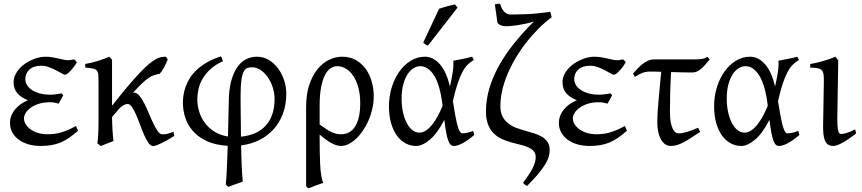

<svg xmlns="http://www.w3.org/2000/svg" viewBox="-20 -776 4669 1040"><path d="M396.5 -439Q387.2 -422.9 377.2 -410.2Q367.2 -397.5 358.4 -388.7Q349.6 -379.9 342.8 -375.5Q335.9 -371.1 332.5 -371.1Q327.1 -371.1 314 -378.7Q300.8 -386.2 283.2 -395.5Q265.6 -404.8 244.9 -412.4Q224.1 -419.9 204.6 -419.9Q161.6 -419.9 139.4 -399.4Q117.2 -378.9 117.2 -347.2Q117.2 -332 125.5 -317.1Q133.8 -302.2 150.6 -290.3Q167.5 -278.3 192.6 -270.8Q217.8 -263.2 252 -263.2Q265.1 -263.2 281.7 -265.1Q298.3 -267.1 313 -270.5L322.8 -260.3L297.9 -214.8Q283.7 -218.8 272.9 -220.5Q262.2 -222.2 250.5 -222.2Q215.3 -222.2 189 -213.4Q162.6 -204.6 145 -191.4Q127.4 -178.2 118.7 -163.1Q109.9 -147.9 109.9 -135.3Q109.9 -118.2 119.4 -102.8Q128.9 -87.4 146 -75.2Q163.1 -63 186.5 -55.9Q210 -48.8 237.8 -48.8Q254.9 -48.8 272.2 -50.8Q289.6 -52.7 308.1 -57.9Q326.7 -63 347.4 -71.8Q368.2 -80.6 391.6 -93.8L402.8 -67.9Q377.9 -45.9 355.5 -30.3Q333 -14.6 309.1 -4.6Q285.2 5.4 258.8 10Q232.4 14.6 200.2 14.6Q163.1 14.6 132.6 5.4Q102.1 -3.9 80.1 -20.5Q58.1 -37.1 46.1 -59.8Q34.2 -82.5 34.2 -109.4Q34.2 -130.4 41.5 -149.2Q48.8 -168 62 -183.8Q75.2 -199.7 93 -212.2Q110.8 -224.6 131.3 -233.4Q94.7 -247.1 74.2 -270.8Q53.7 -294.4 53.7 -330.6Q53.7 -351.1 62 -369.4Q70.3 -387.7 84 -403.1Q97.7 -418.5 115.2 -430.7Q132.8 -442.9 151.9 -451.4Q170.9 -460 189.7 -464.4Q208.5 -468.8 224.6 -468.8Q246.1 -468.8 263.7 -465.8Q281.2 -462.9 296.6 -459.2Q312 -455.6 325.4 -452.6Q338.9 -449.7 352.5 -449.7Q354 -449.7 357.9 -450.4Q361.8 -451.2 366.5 -451.9Q371.1 -452.6 375.2 -453.4Q379.4 -454.1 380.9 -454.1Q386.2 -451.7 389.4 -447.8Q392.6 -443.8 396.5 -439Z M924.3 -40Q904.3 -27.3 886.5 -17.3Q868.7 -7.3 853.5 0Q838.4 7.3 827.1 11.2Q815.9 15.1 809.6 15.1Q796.4 15.1 784.4 -1.7Q772.5 -18.6 761.2 -43.9Q750 -69.3 739.3 -98.9Q728.5 -128.4 717.5 -153.8Q706.5 -179.2 695.1 -196Q683.6 -212.9 670.9 -212.9Q662.1 -212.9 650.9 -206.8Q639.6 -200.7 627.9 -190.4L586.9 -142.1Q586.9 -127.9 587.6 -109.6Q588.4 -91.3 589.4 -72.8Q590.3 -54.2 591.8 -38.1Q593.3 -22 594.7 -12.2Q588.4 -9.8 579.6 -6.3Q570.8 -2.9 561.3 0.7Q551.8 4.4 542.5 8.3Q533.2 12.2 525.9 15.1L507.3 0Q508.8 -7.8 510 -20.8Q511.2 -33.7 512 -49.8Q512.7 -65.9 513.2 -84.7Q513.7 -103.5 513.7 -123V-328.6Q513.7 -355.5 512.5 -370.6Q511.2 -385.7 504.6 -393.6Q498 -401.4 483.4 -404.5Q468.8 -407.7 441.9 -410.2V-429.7Q460 -432.6 478.3 -437Q496.6 -441.4 513.7 -447Q530.8 -452.6 545.9 -458.3Q561 -463.9 573.2 -468.8L586.9 -452.1V-203.1Q635.7 -265.6 673.1 -309.6Q710.4 -353.5 738.5 -383.1Q766.6 -412.6 787.4 -429.7Q808.1 -446.8 824.2 -455.6Q840.3 -464.4 853.3 -466.6Q866.2 -468.8 878.9 -468.8Q882.3 -464.4 884.3 -460.9L887.7 -455.6Q888.2 -454.6 888.7 -454.1Q878.9 -430.2 867.4 -408.9Q856 -387.7 844.7 -376Q828.6 -373.5 814.9 -369.1Q801.3 -364.7 785.4 -354Q769.5 -343.3 749.5 -324.5Q729.5 -305.7 701.2 -274.4H705.6Q721.2 -274.4 735.1 -257.6Q749 -240.7 761.7 -215.8Q774.4 -190.9 786.6 -161.4Q798.8 -131.8 810.8 -106.9Q822.8 -82 834.7 -65.2Q846.7 -48.3 859.4 -48.3Q867.7 -48.3 874.5 -49.1Q881.3 -49.8 888.2 -51.5Q895 -53.2 902.3 -55.9Q909.7 -58.6 919.4 -62Z M1371.6 -468.8Q1407.2 -468.8 1436.5 -450.9Q1465.8 -433.1 1486.8 -404.5Q1507.8 -376 1519.3 -340.3Q1530.8 -304.7 1530.8 -268.6Q1530.8 -208.5 1512.2 -159.7Q1493.7 -110.8 1461.2 -75Q1428.7 -39.1 1383.8 -17.1Q1338.9 4.9 1286.1 11.7Q1286.6 41 1287.4 69.6Q1288.1 98.1 1289.3 123.5Q1290.5 148.9 1292 170.7Q1293.5 192.4 1294.9 208Q1276.9 214.4 1257.1 221.2Q1237.3 228 1218.3 236.3Q1212.9 233.4 1210.4 230.5L1203.1 222.7Q1204.6 209.5 1206.1 187.7Q1207.5 166 1208.7 138.4Q1210 110.8 1211.2 78.9Q1212.4 46.9 1213.4 13.7Q1145 9.8 1098.6 -12.5Q1052.2 -34.7 1023.9 -67.4Q995.6 -100.1 983.2 -139.9Q970.7 -179.7 970.7 -218.8Q970.7 -237.8 973.9 -260.3Q977.1 -282.7 985.4 -305.9Q993.7 -329.1 1008.3 -352.8Q1022.9 -376.5 1045.9 -397.9Q1068.8 -419.4 1101.3 -438.2Q1133.8 -457 1177.2 -470.7Q1181.2 -464.8 1183.6 -457Q1186 -449.2 1187.5 -444.3Q1147 -426.3 1120.1 -401.6Q1093.3 -377 1077.4 -349.6Q1061.5 -322.3 1055.2 -293.5Q1048.8 -264.6 1048.8 -238.3Q1048.8 -203.6 1059.3 -170.2Q1069.8 -136.7 1090.6 -109.1Q1111.3 -81.5 1142.6 -62.3Q1173.8 -43 1214.8 -36.6L1219.2 -222.2Q1219.2 -284.2 1230.7 -330.6Q1242.2 -377 1262.2 -407.7Q1282.2 -438.5 1310.3 -453.6Q1338.4 -468.8 1371.6 -468.8ZM1285.2 -35.6Q1328.1 -40 1361.8 -54.7Q1395.5 -69.3 1418.9 -95Q1442.4 -120.6 1454.8 -156.7Q1467.3 -192.9 1467.3 -239.7Q1467.3 -272 1457.3 -302.7Q1447.3 -333.5 1430.4 -357.7Q1413.6 -381.8 1391.6 -396.7Q1369.6 -411.6 1345.2 -411.6Q1331.1 -411.6 1319.8 -407.7Q1308.6 -403.8 1300.3 -388.4Q1292 -373 1287.6 -342.3Q1283.2 -311.5 1283.2 -257.3V-232.4Z M1711.4 -101.6Q1732.9 -85.9 1748.8 -75.7Q1764.6 -65.4 1777.8 -59.6Q1791 -53.7 1802.5 -51.3Q1814 -48.8 1826.7 -48.8Q1877.4 -48.8 1904.3 -92.3Q1931.2 -135.7 1931.2 -217.3Q1931.2 -264.2 1921.1 -301.3Q1911.1 -338.4 1894 -364.3Q1877 -390.1 1854.2 -403.8Q1831.5 -417.5 1806.2 -417.5Q1788.1 -417.5 1771 -406.5Q1753.9 -395.5 1740.7 -370.4Q1727.5 -345.2 1719.5 -304.2Q1711.4 -263.2 1711.4 -203.1ZM2004.4 -255.4Q2004.4 -220.2 1996.8 -186.8Q1989.3 -153.3 1976.1 -123.3Q1962.9 -93.3 1945.6 -67.9Q1928.2 -42.5 1908.4 -24.2Q1888.7 -5.9 1867.9 4.4Q1847.2 14.6 1827.6 14.6Q1818.8 14.6 1807.9 12.2Q1796.9 9.8 1782.7 2.9Q1768.6 -3.9 1751 -15.9Q1733.4 -27.8 1711.4 -47.4V-34.7Q1711.4 2.4 1711.9 41Q1712.4 79.6 1714.1 113.8Q1715.8 147.9 1720 174.6Q1724.1 201.2 1731.4 214.4Q1709 221.7 1690.7 228.5Q1672.4 235.4 1651.9 244.1Q1646.5 241.7 1644.3 239.3Q1642.1 236.8 1638.2 232.4V-197.8Q1638.2 -263.7 1654.5 -314.2Q1670.9 -364.7 1698.2 -399.2Q1725.6 -433.6 1760.7 -451.2Q1795.9 -468.8 1833.5 -468.8Q1875.5 -468.8 1907.5 -450.7Q1939.5 -432.6 1960.9 -402.8Q1982.4 -373 1993.4 -334.5Q2004.4 -295.9 2004.4 -255.4Z M2252 -57.6Q2271 -57.6 2289.1 -70.3Q2307.1 -83 2323.2 -103.8Q2339.4 -124.5 2353 -150.6Q2366.7 -176.8 2377.4 -203.1Q2364.3 -313.5 2332.3 -365.5Q2300.3 -417.5 2256.8 -417.5Q2238.3 -417.5 2220.2 -406.7Q2202.1 -396 2187.7 -374Q2173.3 -352.1 2164.3 -318.8Q2155.3 -285.6 2155.3 -240.7Q2155.3 -206.1 2161.9 -173.1Q2168.5 -140.1 2180.9 -114.5Q2193.4 -88.9 2211.2 -73.2Q2229 -57.6 2252 -57.6ZM2546.4 -451.2Q2527.8 -440.4 2512.7 -425.3Q2497.6 -410.2 2484.1 -384.8Q2470.7 -359.4 2458.3 -321.8Q2445.8 -284.2 2433.1 -228.5Q2439.5 -187.5 2444.6 -158.7Q2449.7 -129.9 2454.3 -110.6Q2459 -91.3 2463.1 -79.8Q2467.3 -68.4 2471.2 -62.7Q2475.1 -57.1 2479 -55.4Q2482.9 -53.7 2486.8 -53.7Q2494.6 -53.7 2510 -56.9Q2525.4 -60.1 2543 -66.9Q2543.9 -62.5 2545.4 -57.6Q2546.9 -52.7 2548.8 -44.9Q2515.1 -16.1 2486.8 -0.7Q2458.5 14.6 2438 14.6Q2427.7 14.6 2420.4 7.3Q2413.1 0 2407.2 -16.6Q2401.4 -33.2 2396.5 -60.3Q2391.6 -87.4 2386.7 -127Q2349.6 -54.2 2308.8 -19.8Q2268.1 14.6 2233.9 14.6Q2204.6 14.6 2178 1Q2151.4 -12.7 2131.1 -39.8Q2110.8 -66.9 2098.9 -107.4Q2086.9 -147.9 2086.9 -201.2Q2086.9 -253.9 2101.8 -302.5Q2116.7 -351.1 2142.8 -387.9Q2168.9 -424.8 2204.6 -446.8Q2240.2 -468.8 2282.2 -468.8Q2326.7 -468.8 2362.5 -428.2Q2398.4 -387.7 2417 -307.1Q2426.3 -346.2 2431.9 -382.6Q2437.5 -418.9 2435.5 -447.3Q2446.3 -449.2 2459 -451.7Q2471.7 -454.1 2485.4 -456.8Q2499 -459.5 2512.2 -462.4Q2525.4 -465.3 2537.1 -468.8Q2541 -463.4 2542.5 -459Q2543.9 -454.6 2546.4 -451.2ZM2298.3 -529.3Q2294.4 -530.3 2291.5 -531.5Q2288.6 -532.7 2285.6 -534.7Q2282.7 -536.6 2279.8 -539.1Q2276.9 -541.5 2272.5 -545.4L2358.4 -728.5Q2366.2 -731.4 2377 -734.6Q2387.7 -737.8 2399.4 -741.2Q2411.1 -744.6 2422.6 -747.3Q2434.1 -750 2443.4 -752.4L2458.5 -735.4Z M2968.3 -682.6Q2932.1 -655.8 2897.7 -621.6Q2863.3 -587.4 2832.3 -548.1Q2801.3 -508.8 2775.4 -465.6Q2749.5 -422.4 2730.5 -377.9Q2711.4 -333.5 2700.9 -288.8Q2690.4 -244.1 2690.4 -201.7Q2690.4 -167.5 2701.9 -145.3Q2713.4 -123 2732.2 -108.2Q2751 -93.3 2774.9 -84.2Q2798.8 -75.2 2824 -68.1Q2849.1 -61 2873 -53.7Q2897 -46.4 2915.8 -35.2Q2934.6 -23.9 2946 -6.6Q2957.5 10.7 2957.5 38.1Q2957.5 56.2 2951.7 75.2Q2945.8 94.2 2931.4 117.2Q2917 140.1 2893.6 168Q2870.1 195.8 2835 231.4Q2821.8 226.1 2813.5 213.9Q2850.1 165.5 2866 133.1Q2881.8 100.6 2881.8 75.7Q2881.8 54.7 2870.4 42Q2858.9 29.3 2839.8 21.2Q2820.8 13.2 2796.6 7.6Q2772.5 2 2747.1 -5.4Q2721.7 -12.7 2697.5 -23.7Q2673.3 -34.7 2654.3 -53.5Q2635.3 -72.3 2623.8 -101.1Q2612.3 -129.9 2612.3 -172.9Q2612.3 -235.8 2630.9 -298.1Q2649.4 -360.4 2683.3 -421.1Q2717.3 -481.9 2765.1 -541.5Q2813 -601.1 2871.6 -659.2Q2845.7 -651.4 2822 -646.5Q2798.3 -641.6 2778.3 -638.7Q2758.3 -635.7 2743.2 -634.8Q2728 -633.8 2719.7 -633.8Q2713.4 -633.8 2705.8 -635.3Q2698.2 -636.7 2691.2 -639.6Q2684.1 -642.6 2679.2 -647.2Q2674.3 -651.9 2673.3 -658.7Q2670.9 -678.7 2668.5 -696.8Q2666 -712.4 2663.8 -728Q2661.6 -743.7 2660.6 -752Q2665.5 -753.4 2670.4 -754.6Q2675.3 -755.9 2680.7 -755.9Q2684.1 -755.9 2689 -754.9Q2690.4 -750 2694.1 -740.2Q2697.8 -730.5 2704.3 -720.9Q2710.9 -711.4 2721.4 -704.3Q2731.9 -697.3 2747.6 -697.3Q2772.9 -697.3 2826.7 -699Q2880.4 -700.7 2960.9 -711.9Q2961.9 -706.1 2964.6 -697.8Q2967.3 -689.5 2968.3 -682.6Z M3369.6 -439Q3360.4 -422.9 3350.3 -410.2Q3340.3 -397.5 3331.5 -388.7Q3322.8 -379.9 3315.9 -375.5Q3309.1 -371.1 3305.7 -371.1Q3300.3 -371.1 3287.1 -378.7Q3273.9 -386.2 3256.3 -395.5Q3238.8 -404.8 3218 -412.4Q3197.3 -419.9 3177.7 -419.9Q3134.8 -419.9 3112.5 -399.4Q3090.3 -378.9 3090.3 -347.2Q3090.3 -332 3098.6 -317.1Q3106.9 -302.2 3123.8 -290.3Q3140.6 -278.3 3165.8 -270.8Q3190.9 -263.2 3225.1 -263.2Q3238.3 -263.2 3254.9 -265.1Q3271.5 -267.1 3286.1 -270.5L3295.9 -260.3L3271 -214.8Q3256.8 -218.8 3246.1 -220.5Q3235.4 -222.2 3223.6 -222.2Q3188.5 -222.2 3162.1 -213.4Q3135.7 -204.6 3118.2 -191.4Q3100.6 -178.2 3091.8 -163.1Q3083 -147.9 3083 -135.3Q3083 -118.2 3092.5 -102.8Q3102.1 -87.4 3119.1 -75.2Q3136.2 -63 3159.7 -55.9Q3183.1 -48.8 3210.9 -48.8Q3228 -48.8 3245.4 -50.8Q3262.7 -52.7 3281.2 -57.9Q3299.8 -63 3320.6 -71.8Q3341.3 -80.6 3364.7 -93.8L3376 -67.9Q3351.1 -45.9 3328.6 -30.3Q3306.2 -14.6 3282.2 -4.6Q3258.3 5.4 3231.9 10Q3205.6 14.6 3173.3 14.6Q3136.2 14.6 3105.7 5.4Q3075.2 -3.9 3053.2 -20.5Q3031.2 -37.1 3019.3 -59.8Q3007.3 -82.5 3007.3 -109.4Q3007.3 -130.4 3014.6 -149.2Q3022 -168 3035.2 -183.8Q3048.3 -199.7 3066.2 -212.2Q3084 -224.6 3104.5 -233.4Q3067.9 -247.1 3047.4 -270.8Q3026.9 -294.4 3026.9 -330.6Q3026.9 -351.1 3035.2 -369.4Q3043.5 -387.7 3057.1 -403.1Q3070.8 -418.5 3088.4 -430.7Q3106 -442.9 3125 -451.4Q3144 -460 3162.8 -464.4Q3181.6 -468.8 3197.8 -468.8Q3219.2 -468.8 3236.8 -465.8Q3254.4 -462.9 3269.8 -459.2Q3285.2 -455.6 3298.6 -452.6Q3312 -449.7 3325.7 -449.7Q3327.1 -449.7 3331.1 -450.4Q3335 -451.2 3339.6 -451.9Q3344.2 -452.6 3348.4 -453.4Q3352.5 -454.1 3354 -454.1Q3359.4 -451.7 3362.5 -447.8Q3365.7 -443.8 3369.6 -439Z M3772.9 -62Q3745.1 -43.5 3722.9 -29.1Q3700.7 -14.6 3681.9 -4.9Q3663.1 4.9 3646.7 9.8Q3630.4 14.6 3614.7 14.6Q3594.2 14.6 3580.1 3.2Q3565.9 -8.3 3557.1 -26.4Q3548.3 -44.4 3544.4 -66.9Q3540.5 -89.4 3540.5 -111.3Q3540.5 -168 3547.6 -238Q3554.7 -308.1 3561.5 -387.2Q3548.8 -387.7 3537.8 -387.9Q3526.9 -388.2 3518.1 -388.2H3498Q3478 -388.2 3460.7 -381.6Q3443.4 -375 3418.9 -359.9L3408.7 -377Q3420.4 -391.1 3433.6 -404.8Q3446.8 -418.5 3460.9 -429.4Q3475.1 -440.4 3490.2 -447.3Q3505.4 -454.1 3521 -454.1H3739.7Q3764.2 -454.1 3782 -456.8Q3799.8 -459.5 3811 -468.8L3824.2 -454.1Q3799.3 -422.4 3777.1 -402.8Q3754.9 -383.3 3729.5 -383.3Q3708.5 -383.3 3678 -384Q3647.5 -384.8 3615.2 -385.7Q3611.3 -321.3 3610.1 -269Q3608.9 -216.8 3608.9 -175.3Q3608.9 -159.7 3610.1 -138.7Q3611.3 -117.7 3616.5 -98.9Q3621.6 -80.1 3631.1 -66.9Q3640.6 -53.7 3657.7 -53.7Q3667 -53.7 3677 -55.4Q3687 -57.1 3699.2 -60.8Q3711.4 -64.5 3726.6 -70.1Q3741.7 -75.7 3761.2 -84Z M4013.2 -57.6Q4032.2 -57.6 4050.3 -70.3Q4068.4 -83 4084.5 -103.8Q4100.6 -124.5 4114.3 -150.6Q4127.9 -176.8 4138.7 -203.1Q4125.5 -313.5 4093.5 -365.5Q4061.5 -417.5 4018.1 -417.5Q3999.5 -417.5 3981.4 -406.7Q3963.4 -396 3949 -374Q3934.6 -352.1 3925.5 -318.8Q3916.5 -285.6 3916.5 -240.7Q3916.5 -206.1 3923.1 -173.1Q3929.7 -140.1 3942.1 -114.5Q3954.6 -88.9 3972.4 -73.2Q3990.2 -57.6 4013.2 -57.6ZM4307.6 -451.2Q4289.1 -440.4 4273.9 -425.3Q4258.8 -410.2 4245.4 -384.8Q4231.9 -359.4 4219.5 -321.8Q4207 -284.2 4194.3 -228.5Q4200.7 -187.5 4205.8 -158.7Q4210.9 -129.9 4215.6 -110.6Q4220.2 -91.3 4224.4 -79.8Q4228.5 -68.4 4232.4 -62.7Q4236.3 -57.1 4240.2 -55.4Q4244.1 -53.7 4248 -53.7Q4255.9 -53.7 4271.2 -56.9Q4286.6 -60.1 4304.2 -66.9Q4305.2 -62.5 4306.6 -57.6Q4308.1 -52.7 4310.1 -44.9Q4276.4 -16.1 4248 -0.7Q4219.7 14.6 4199.2 14.6Q4189 14.6 4181.6 7.3Q4174.3 0 4168.5 -16.6Q4162.6 -33.2 4157.7 -60.3Q4152.8 -87.4 4147.9 -127Q4110.8 -54.2 4070.1 -19.8Q4029.3 14.6 3995.1 14.6Q3965.8 14.6 3939.2 1Q3912.6 -12.7 3892.3 -39.8Q3872.1 -66.9 3860.1 -107.4Q3848.1 -147.9 3848.1 -201.2Q3848.1 -253.9 3863 -302.5Q3877.9 -351.1 3904.1 -387.9Q3930.2 -424.8 3965.8 -446.8Q4001.5 -468.8 4043.5 -468.8Q4087.9 -468.8 4123.8 -428.2Q4159.7 -387.7 4178.2 -307.1Q4187.5 -346.2 4193.1 -382.6Q4198.7 -418.9 4196.8 -447.3Q4207.5 -449.2 4220.2 -451.7Q4232.9 -454.1 4246.6 -456.8Q4260.3 -459.5 4273.4 -462.4Q4286.6 -465.3 4298.3 -468.8Q4302.2 -463.4 4303.7 -459Q4305.2 -454.6 4307.6 -451.2Z M4617.2 -53.2Q4572.3 -18.1 4541.5 -1.7Q4510.7 14.6 4494.6 14.6Q4477.5 14.6 4466.6 7.8Q4455.6 1 4449.2 -12.9Q4442.9 -26.9 4440.4 -48.3Q4438 -69.8 4438.5 -99.1L4442.4 -326.7Q4442.9 -352.1 4441.4 -368.2Q4439.9 -384.3 4432.9 -393.6Q4425.8 -402.8 4410.6 -406.2Q4395.5 -409.7 4368.7 -409.7V-429.2Q4400.4 -434.6 4436.5 -444.6Q4472.7 -454.6 4504.9 -468.8L4520.5 -449.2L4515.6 -147.9Q4515.1 -114.3 4516.6 -94.7Q4518.1 -75.2 4521 -65.2Q4523.9 -55.2 4528.1 -52.7Q4532.2 -50.3 4537.6 -50.3Q4544.9 -50.3 4563.2 -54.9Q4581.5 -59.6 4612.3 -75.2Z"/></svg>

Font: Gentium Plus
Style: Regular
Weight: 400
Designer: J. Victor Gaultney, Annie Olsen, Iska Routamaa
Foundry: SIL International
Version: Version 1.510